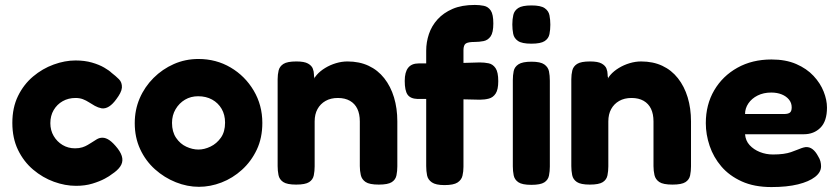

<svg xmlns="http://www.w3.org/2000/svg" viewBox="-20 -740 3394 778"><path d="M288 13Q244 13 198.5 -3.5Q153 -20 114.5 -52.5Q76 -85 53 -132.5Q30 -180 30 -242Q30 -304 53 -351Q76 -398 114 -430Q152 -462 197.5 -478.5Q243 -495 286 -495Q323 -495 352.5 -486.5Q382 -478 402.5 -466Q423 -454 432 -445Q449 -432 462 -419Q475 -406 474 -385Q473 -374 467 -362.5Q461 -351 452 -339Q422 -297 392 -301Q377 -304 364.5 -311Q352 -318 340.5 -325.5Q329 -333 316 -338Q303 -343 286 -343Q257 -343 234 -330Q211 -317 197.5 -294Q184 -271 184 -241Q184 -212 197.5 -189Q211 -166 233.5 -152.5Q256 -139 284 -139Q301 -139 313.5 -143Q326 -147 335 -152.5Q344 -158 349 -161Q361 -169 372 -175.5Q383 -182 395 -182Q409 -182 424 -171.5Q439 -161 457 -138Q473 -117 475.5 -99Q478 -81 467 -65Q456 -49 433 -34Q425 -27 404.5 -16Q384 -5 354.5 4Q325 13 288 13Z M786 17Q739 17 692.5 -1.5Q646 -20 608 -54Q570 -88 548 -135.5Q526 -183 526 -241Q526 -295 546 -341.5Q566 -388 602 -424Q638 -460 684.5 -480.5Q731 -501 784 -501Q856 -501 914.5 -466.5Q973 -432 1008 -373Q1043 -314 1043 -242Q1043 -181 1020.5 -133.5Q998 -86 960.5 -52Q923 -18 877.5 -0.5Q832 17 786 17ZM784 -134Q808 -134 833 -146Q858 -158 875 -182Q892 -206 892 -243Q892 -275 878 -299Q864 -323 839.5 -336.5Q815 -350 783 -350Q753 -350 729.5 -336Q706 -322 691.5 -297.5Q677 -273 677 -242Q677 -206 693.5 -181.5Q710 -157 735 -145.5Q760 -134 784 -134Z M1180 8Q1143 8 1127.5 -2.5Q1112 -13 1108.5 -30.5Q1105 -48 1105 -67V-419Q1105 -438 1109 -454.5Q1113 -471 1128.5 -481Q1144 -491 1181 -491Q1213 -491 1228 -482.5Q1243 -474 1247.5 -462Q1252 -450 1252 -439.5Q1252 -429 1254 -425L1248 -406Q1250 -421 1263.5 -436.5Q1277 -452 1297.5 -464.5Q1318 -477 1341.5 -484Q1365 -491 1388 -491Q1436 -491 1473.5 -473.5Q1511 -456 1537 -423Q1563 -390 1576.5 -345.5Q1590 -301 1590 -248V-66Q1590 -47 1586.5 -29.5Q1583 -12 1567.5 -2Q1552 8 1515 8Q1477 8 1461.5 -2.5Q1446 -13 1442 -30.5Q1438 -48 1438 -67V-248Q1438 -278 1428 -299Q1418 -320 1398 -331.5Q1378 -343 1349 -343Q1320 -343 1299 -331Q1278 -319 1266.5 -298Q1255 -277 1255 -248V-66Q1255 -47 1251.5 -29.5Q1248 -12 1232.5 -2Q1217 8 1180 8Z M1781 10Q1746 10 1730 -1Q1714 -12 1710.5 -29.5Q1707 -47 1707 -67V-535Q1707 -569 1718 -602Q1729 -635 1753 -661.5Q1777 -688 1814 -704Q1851 -720 1904 -720Q1923 -720 1940.5 -716.5Q1958 -713 1968.5 -697.5Q1979 -682 1979 -645Q1979 -608 1968 -592.5Q1957 -577 1939.5 -573.5Q1922 -570 1903 -570Q1890 -570 1881.5 -568.5Q1873 -567 1868 -564Q1863 -561 1860.5 -554Q1858 -547 1858 -537V-64Q1858 -45 1854 -28Q1850 -11 1834 -0.5Q1818 10 1781 10ZM1676 -483H1786L1924 -487Q1943 -487 1960 -483.5Q1977 -480 1988 -464Q1999 -448 1999 -411Q1999 -377 1988.5 -361Q1978 -345 1961 -340.5Q1944 -336 1924 -336L1793 -339H1672Q1643 -340 1631.5 -356.5Q1620 -373 1620 -412Q1620 -448 1634 -465.5Q1648 -483 1676 -483Z M2133 9Q2096 9 2080.5 -1.5Q2065 -12 2061.5 -29.5Q2058 -47 2058 -66V-415Q2058 -435 2061.5 -452Q2065 -469 2081 -479.5Q2097 -490 2134 -490Q2170 -490 2185.5 -479Q2201 -468 2204.5 -451Q2208 -434 2208 -413V-65Q2208 -46 2204.5 -28.5Q2201 -11 2185.5 -1Q2170 9 2133 9ZM2133 -563Q2095 -563 2079 -574Q2063 -585 2059.5 -603Q2056 -621 2056 -641Q2056 -662 2060 -679.5Q2064 -697 2080 -707.5Q2096 -718 2134 -718Q2171 -718 2187 -707Q2203 -696 2206.5 -678Q2210 -660 2210 -640Q2210 -620 2206.5 -602Q2203 -584 2187 -573.5Q2171 -563 2133 -563Z M2370 8Q2333 8 2317.5 -2.5Q2302 -13 2298.5 -30.5Q2295 -48 2295 -67V-419Q2295 -438 2299 -454.5Q2303 -471 2318.5 -481Q2334 -491 2371 -491Q2403 -491 2418 -482.5Q2433 -474 2437.5 -462Q2442 -450 2442 -439.5Q2442 -429 2444 -425L2438 -406Q2440 -421 2453.5 -436.5Q2467 -452 2487.5 -464.5Q2508 -477 2531.5 -484Q2555 -491 2578 -491Q2626 -491 2663.5 -473.5Q2701 -456 2727 -423Q2753 -390 2766.5 -345.5Q2780 -301 2780 -248V-66Q2780 -47 2776.5 -29.5Q2773 -12 2757.5 -2Q2742 8 2705 8Q2667 8 2651.5 -2.5Q2636 -13 2632 -30.5Q2628 -48 2628 -67V-248Q2628 -278 2618 -299Q2608 -320 2588 -331.5Q2568 -343 2539 -343Q2510 -343 2489 -331Q2468 -319 2456.5 -298Q2445 -277 2445 -248V-66Q2445 -47 2441.5 -29.5Q2438 -12 2422.5 -2Q2407 8 2370 8Z M3106 18Q3036 18 2985.5 -5Q2935 -28 2903 -65.5Q2871 -103 2855.5 -149Q2840 -195 2840 -241Q2840 -316 2874 -374Q2908 -432 2968 -465.5Q3028 -499 3106 -499Q3164 -499 3206.5 -480.5Q3249 -462 3276.5 -432.5Q3304 -403 3317.5 -369Q3331 -335 3331 -304Q3331 -249 3304.5 -222.5Q3278 -196 3237 -196H2999Q3001 -170 3017.5 -152Q3034 -134 3059 -124Q3084 -114 3112 -114Q3136 -114 3154 -116.5Q3172 -119 3185 -123.5Q3198 -128 3209 -132.5Q3220 -137 3228.5 -140Q3237 -143 3245 -144Q3260 -145 3272.5 -135.5Q3285 -126 3295 -107Q3302 -96 3304.5 -86Q3307 -76 3307 -66Q3307 -42 3282.5 -23Q3258 -4 3213.5 7Q3169 18 3106 18ZM2999 -278H3157Q3173 -278 3180.5 -283.5Q3188 -289 3188 -305Q3188 -323 3177 -336.5Q3166 -350 3147.5 -357.5Q3129 -365 3105 -365Q3074 -365 3050 -353Q3026 -341 3012.5 -321Q2999 -301 2999 -278Z"/></svg>

Font: Fredoka Light SemiBold
Style: Regular
Weight: 600
Version: Version 2.001